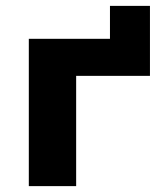

<svg xmlns="http://www.w3.org/2000/svg" viewBox="-20 -633 552 653"><path d="M78 0V-501H354V-613H490V-375H239V0Z"/></svg>

Font: Nunito Sans 8pt ExtraBold
Style: Regular
Weight: 800
Version: Version 3.101;gftools[0.9.27]